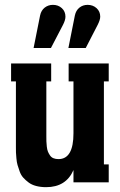

<svg xmlns="http://www.w3.org/2000/svg" viewBox="-20 -755 498 795"><path d="M240.2 -650.9 190.9 -556.2H119.1L146 -690.9Q150.4 -711.9 165 -723.4Q179.7 -734.9 199.2 -734.9Q221.2 -734.9 236.1 -721.2Q251 -707.5 251 -686Q251 -671.4 240.2 -650.9ZM383.8 -650.9 335 -556.2H263.2L290 -690.9Q294.4 -711.9 308.8 -723.4Q323.2 -734.9 342.8 -734.9Q364.7 -734.9 379.9 -721.2Q395 -707.5 395 -686Q395 -672.4 383.8 -650.9ZM430.2 -492.2V-418H410.2V-74.2H430.2V0H284.2V-50.8Q253.4 20 170.9 20Q148.4 20 129.9 15.1Q111.3 10.3 98.6 0.7Q85.9 -8.8 76.4 -19.3Q66.9 -29.8 61.5 -44.9Q56.2 -60.1 52.7 -71.5Q49.3 -83 47.9 -99.4Q46.4 -115.7 46.1 -123.8Q45.9 -131.8 45.9 -145V-418H25.9V-492.2H191.9V-418H171.9V-192.9Q171.9 -177.7 172.1 -169.4Q172.4 -161.1 173.8 -147.9Q175.3 -134.8 178.5 -127.2Q181.6 -119.6 187 -111.6Q192.4 -103.5 201.2 -99.9Q210 -96.2 222.2 -96.2Q284.2 -96.2 284.2 -203.1V-418H264.2V-492.2Z"/></svg>

Font: Margherita Black
Style: Regular
Weight: 900
Designer: James Puckett
Foundry: Dunwich Type Founders
Version: Version 1.008;hotconv 1.0.109;makeotfexe 2.5.65596